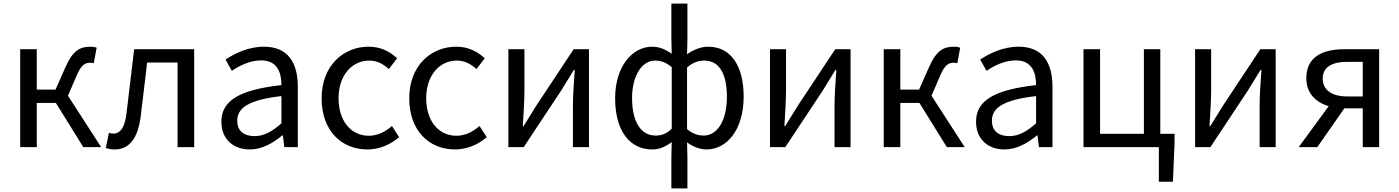

<svg xmlns="http://www.w3.org/2000/svg" viewBox="-20 -816 7762 1065"><path d="M92 0H184V-245H290L442 0H541L357 -285L404 -394C431 -459 453 -468 482 -468C490 -468 494 -467 500 -465L516 -551C508 -555 496 -557 484 -557C425 -557 385 -539 342 -441L288 -319H184V-543H92Z M617 13C696 13 744 -47 760 -167C773 -268 784 -369 796 -469H965V0H1057V-543H724C710 -426 696 -308 682 -190C673 -110 648 -75 609 -75C599 -75 592 -77 584 -79L567 5C583 10 596 13 617 13Z M1366 13C1433 13 1494 -22 1546 -65H1549L1557 0H1632V-334C1632 -469 1577 -557 1444 -557C1356 -557 1280 -518 1231 -486L1266 -423C1309 -452 1366 -481 1429 -481C1518 -481 1541 -414 1541 -344C1310 -318 1208 -259 1208 -141C1208 -43 1275 13 1366 13ZM1392 -61C1338 -61 1296 -85 1296 -147C1296 -217 1358 -262 1541 -283V-132C1488 -85 1444 -61 1392 -61Z M2018 13C2083 13 2145 -13 2194 -55L2154 -117C2120 -87 2076 -63 2026 -63C1926 -63 1858 -146 1858 -271C1858 -396 1930 -480 2029 -480C2071 -480 2106 -461 2137 -433L2183 -493C2145 -527 2096 -557 2025 -557C1885 -557 1764 -452 1764 -271C1764 -91 1874 13 2018 13Z M2504 13C2569 13 2631 -13 2680 -55L2640 -117C2606 -87 2562 -63 2512 -63C2412 -63 2344 -146 2344 -271C2344 -396 2416 -480 2515 -480C2557 -480 2592 -461 2623 -433L2669 -493C2631 -527 2582 -557 2511 -557C2371 -557 2250 -452 2250 -271C2250 -91 2360 13 2504 13Z M2800 0H2885L3091 -311C3111 -344 3142 -394 3163 -428H3168C3163 -357 3158 -285 3158 -227V0H3247V-543H3162L2956 -232C2936 -199 2905 -149 2884 -116H2880C2884 -186 2889 -259 2889 -316V-543H2800Z M3704 229H3793V54L3791 -26C3826 -1 3864 13 3899 13C4010 13 4105 -94 4105 -280C4105 -448 4036 -557 3908 -557C3868 -557 3826 -540 3791 -515L3793 -597V-796H3704V-597L3706 -518C3674 -540 3640 -557 3598 -557C3487 -557 3392 -447 3392 -271C3392 -90 3473 13 3598 13C3640 13 3676 -5 3706 -28L3704 54ZM3617 -64C3534 -64 3486 -141 3486 -272C3486 -396 3541 -480 3613 -480C3645 -480 3676 -470 3706 -443V-102C3676 -73 3649 -64 3617 -64ZM3883 -64C3858 -64 3824 -71 3791 -100V-442C3825 -471 3857 -480 3886 -480C3974 -480 4012 -400 4012 -279C4012 -145 3958 -64 3883 -64Z M4251 0H4336L4542 -311C4562 -344 4593 -394 4614 -428H4619C4614 -357 4609 -285 4609 -227V0H4698V-543H4613L4407 -232C4387 -199 4356 -149 4335 -116H4331C4335 -186 4340 -259 4340 -316V-543H4251Z M4882 0H4974V-245H5080L5232 0H5331L5147 -285L5194 -394C5221 -459 5243 -468 5272 -468C5280 -468 5284 -467 5290 -465L5306 -551C5298 -555 5286 -557 5274 -557C5215 -557 5175 -539 5132 -441L5078 -319H4974V-543H4882Z M5552 13C5619 13 5680 -22 5732 -65H5735L5743 0H5818V-334C5818 -469 5763 -557 5630 -557C5542 -557 5466 -518 5417 -486L5452 -423C5495 -452 5552 -481 5615 -481C5704 -481 5727 -414 5727 -344C5496 -318 5394 -259 5394 -141C5394 -43 5461 13 5552 13ZM5578 -61C5524 -61 5482 -85 5482 -147C5482 -217 5544 -262 5727 -283V-132C5674 -85 5630 -61 5578 -61Z M6408 192H6486L6495 -17V-74H6416V-543H6325V-74H6082V-543H5990V0H6408Z M6609 0H6694L6900 -311C6920 -344 6951 -394 6972 -428H6977C6972 -357 6967 -285 6967 -227V0H7056V-543H6971L6765 -232C6745 -199 6714 -149 6693 -116H6689C6693 -186 6698 -259 6698 -316V-543H6609Z M7454 -281C7368 -281 7317 -316 7317 -380C7317 -444 7368 -473 7454 -473H7539V-281ZM7184 0H7287L7437 -215H7439H7539V0H7630V-543H7438C7317 -543 7226 -502 7226 -382C7226 -297 7280 -248 7350 -227Z"/></svg>

Font: Noto Sans CJK HK
Style: Regular
Weight: 400
Designer: Ryoko NISHIZUKA 西塚涼子 (kana, bopomofo & ideographs); Paul D. Hunt (Latin, Greek & Cyrillic); Sandoll Communications 산돌커뮤니
Foundry: Adobe
Version: Version 2.004;hotconv 1.0.118;makeotfexe 2.5.65603